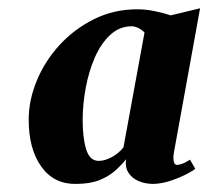

<svg xmlns="http://www.w3.org/2000/svg" viewBox="-20 -822 515 475"><path d="M410.5 -446Q408 -432 409.8 -423Q411.5 -414 418 -414Q422.5 -414 430.5 -416.8Q438.5 -419.5 450 -427L463 -404.5Q460 -401 443 -392Q426 -383 403.2 -375.2Q380.5 -367.5 359 -367Q339 -367 322.5 -374.2Q306 -381.5 297.5 -395.2Q289 -409 292 -428Q280 -413 264 -399Q248 -385 225 -376Q202 -367 167 -367Q113 -366.5 82 -410Q51 -453.5 51 -526Q51 -574 71 -622.5Q91 -671 127.5 -710.8Q164 -750.5 213 -774.8Q262 -799 319.5 -799Q341.5 -799 363.8 -794.2Q386 -789.5 402.5 -784L475 -801.5ZM337.5 -741.5Q331 -748.5 322 -752.8Q313 -757 306 -757Q275.5 -757 252.5 -735.5Q229.5 -714 214.5 -679.5Q199.5 -645 192 -604.2Q184.5 -563.5 184.5 -524.5Q184.5 -481 193.2 -452.5Q202 -424 224 -424Q239 -424 256 -433Q273 -442 285.5 -457.5Z"/></svg>

Font: Merriweather 60pt Black
Style: Italic
Weight: 900
Italic angle: -7.8°
Version: Version 2.101